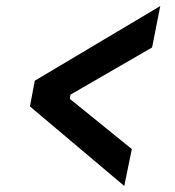

<svg xmlns="http://www.w3.org/2000/svg" viewBox="-20 -609 580 635"><path d="M79 -257 95 -342 510 -589 483 -452 213 -296 211 -282 416 -116 391 6Z"/></svg>

Font: IBM Plex Sans Condensed SemiBold
Style: Italic
Weight: 600
Width: 3
Italic angle: -11°
Designer: Mike Abbink, Paul van der Laan, Pieter van Rosmalen
Foundry: Bold Monday
Version: Version 1.3